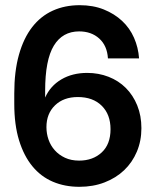

<svg xmlns="http://www.w3.org/2000/svg" viewBox="-20 -710 600 740"><path d="M286 10Q230 10 184 -9.5Q138 -29 105 -69Q72 -109 53.5 -169Q35 -229 35 -310V-350Q35 -435 53 -499Q71 -563 104 -605.5Q137 -648 183.5 -669Q230 -690 287 -690Q339 -690 380 -673.5Q421 -657 450.5 -629.5Q480 -602 496.5 -564.5Q513 -527 516 -485H396Q393 -534 362.5 -561.5Q332 -589 285 -589Q221 -589 187.5 -534Q154 -479 154 -360V-334Q174 -379 216.5 -404Q259 -429 316 -429Q360 -429 398.5 -414Q437 -399 465 -371Q493 -343 509 -303.5Q525 -264 525 -216Q525 -167 507.5 -125.5Q490 -84 458.5 -54Q427 -24 383 -7Q339 10 286 10ZM159 -220Q159 -195 167 -172Q175 -149 191 -131Q207 -113 230.5 -102Q254 -91 285 -91Q338 -91 372 -122.5Q406 -154 406 -212Q406 -269 372 -302.5Q338 -336 280 -336Q225 -336 192 -304Q159 -272 159 -220Z"/></svg>

Font: CyStack Display SemiBold
Style: Regular
Weight: 600
Designer: Weizhong Zhang
Foundry: 本地遙控
Version: Version 1.000;Glyphs 3.1.2 (3151)